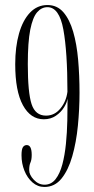

<svg xmlns="http://www.w3.org/2000/svg" viewBox="-20 -731 374 763"><path d="M168.5 -711Q207 -711 231.8 -682.5Q256.5 -654 270.8 -605Q285 -556 290.5 -493.5Q296 -431 296 -362.5Q296 -297.5 289.5 -231.2Q283 -165 267.2 -110Q251.5 -55 224.5 -21.5Q197.5 12 156.5 12Q130 12 109.2 -6Q88.5 -24 77 -52.8Q65.5 -81.5 65.5 -114Q65.5 -137.5 71 -146Q76.5 -154.5 86.5 -154.5Q106 -154.5 106 -115.5Q106 -96 101 -85Q96 -74 96 -55Q96 -36 114.5 -16.5Q133 3 157 3Q183.5 3 200.8 -19Q218 -41 227.8 -77.8Q237.5 -114.5 242 -159.5Q246.5 -204.5 247.5 -251.5Q248.5 -298.5 248.5 -340Q246.5 -324 234.5 -304.5Q222.5 -285 202 -271Q181.5 -257 154 -257Q101.5 -257 71 -313Q40.5 -369 40.5 -476Q40.5 -544.5 55.5 -597.5Q70.5 -650.5 99.2 -680.8Q128 -711 168.5 -711ZM168.5 -702.5Q145 -702.5 127.5 -682.2Q110 -662 100.2 -612.8Q90.5 -563.5 90.5 -476Q90.5 -363 105.5 -317.2Q120.5 -271.5 163 -271.5Q197 -271.5 220.2 -300Q243.5 -328.5 248 -366.5Q248 -524.5 231.8 -613.5Q215.5 -702.5 168.5 -702.5Z"/></svg>

Font: Imbue 100pt ExtraLight
Style: Regular
Weight: 200
Designer: Tyler Finck
Foundry: Etcetera Type Company
Version: Version 1.102; ttfautohint (v1.8.3)